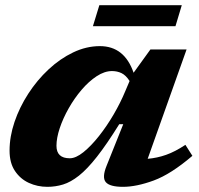

<svg xmlns="http://www.w3.org/2000/svg" viewBox="-20 -710 771 743"><path d="M392.5 -68.5 457 -229.5H441.5Q393 -151.5 355.2 -103.5Q317.5 -55.5 285.5 -30.2Q253.5 -5 224 4Q194.5 13 163.5 13Q125 13 91.8 -2.2Q58.5 -17.5 37.8 -48.5Q17 -79.5 17 -127Q17 -181.5 36.2 -238.2Q55.5 -295 89.5 -347.5Q123.5 -400 168 -441.5Q212.5 -483 263.2 -507.2Q314 -531.5 366.5 -531.5Q461.5 -531.5 497 -428.5L562 -518.5H702L551.5 -95.5Q588 -98.5 622.8 -110.8Q657.5 -123 697.5 -149.5L724.5 -107Q641.5 -36 574.8 -11.5Q508 13 456 13Q405 13 389.5 -5Q374 -23 392.5 -68.5ZM198.5 -146Q198.5 -97.5 250 -97.5Q273.5 -97.5 303 -121.2Q332.5 -145 363 -183.5Q393.5 -222 420 -267.5Q446.5 -313 464.5 -356.5L481.5 -396.5Q467 -419 450.2 -427Q433.5 -435 413.5 -435Q384.5 -435 354 -415Q323.5 -395 295.8 -362.5Q268 -330 246 -291.2Q224 -252.5 211.2 -214.2Q198.5 -176 198.5 -146ZM339.5 -608.5 364.5 -690H683.5L659 -608.5Z"/></svg>

Font: Newsreader 6pt
Style: Bold Italic
Weight: 700
Italic angle: -17°
Designer: Hugues Gentile
Foundry: Production Type
Version: Version 1.003; ttfautohint (v1.8.3)